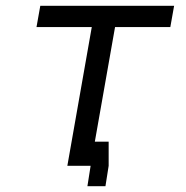

<svg xmlns="http://www.w3.org/2000/svg" viewBox="-20 -570 640 660"><path d="M295.5 -477H105.5L118.5 -550H578.5L565.5 -477H375.5L306 -83H353.5V0L342.5 70H280.5L291.5 0H211.5Z"/></svg>

Font: JuliaMono
Style: Italic
Weight: 400
Italic angle: -9°
Monospace: yes
Designer: cormullion
Foundry: corm
Version: Version 0.057; ttfautohint (v1.8.4)